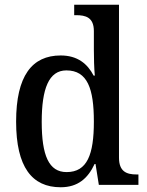

<svg xmlns="http://www.w3.org/2000/svg" viewBox="-20 -780 620 810"><path d="M236 10C309 10 351 -28 379 -88H383L397 0H564V-44H556C514 -44 482 -56 482 -115V-760H293V-716H301C341 -716 376 -707 376 -649V-570C376 -536 377 -493 380 -461H375C349 -511 307 -546 236 -546C115 -546 48 -460 48 -267C48 -75 115 10 236 10ZM261 -54C186 -54 156 -124 156 -266C156 -406 186 -483 260 -483C349 -483 376 -406 376 -267C376 -128 348 -54 261 -54Z"/></svg>

Font: Noto Serif SemiCondensed Medium
Style: Regular
Weight: 500
Width: 4
Designer: Monotype Design Team
Foundry: Monotype Imaging Inc.
Version: Version 2.014